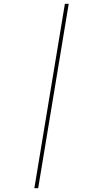

<svg xmlns="http://www.w3.org/2000/svg" viewBox="-20 -843 540 1006"><path d="M160 143 320 -823H340L180 143Z"/></svg>

Font: Iosevka SS04 Thin
Style: Italic
Weight: 100
Italic angle: -9°
Monospace: yes
Designer: Belleve Invis
Foundry: Belleve Invis
Version: Version 19.0.0; ttfautohint (v1.8.4)